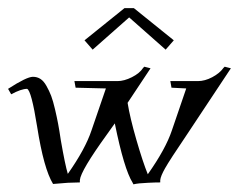

<svg xmlns="http://www.w3.org/2000/svg" viewBox="-31 -453 601 483"><path d="M181.6 -351.6 282.2 -432.6H305.7L406.2 -351.6L385.7 -328.1L293.9 -409.2L202.1 -328.1ZM-10.7 -229.5Q36.1 -259.8 51.8 -259.8Q62.5 -259.8 70.8 -254.4Q79.1 -249 85.9 -236.8Q92.8 -224.6 97.7 -211.9Q102.5 -199.2 107.4 -178.2Q112.3 -157.2 115.2 -141.6Q118.2 -126 122.1 -99.6Q132.8 -38.1 139.6 -15.6Q183.6 -78.1 199.2 -125L235.4 -230.5L159.2 -232.4L156.2 -249H264.6Q281.2 -249 300.8 -258.8Q320.3 -268.6 329.1 -282.2L332 -285.2L347.7 -281.2L290 -194.3Q295.9 -157.2 312 -101.6Q328.1 -45.9 340.8 -14.6Q385.7 -78.1 401.4 -125L437.5 -230.5L400.4 -232.4L397.5 -249H466.8Q484.4 -249 502.9 -258.8Q521.5 -268.6 531.2 -282.2L534.2 -285.2L549.8 -281.2L440.4 -116.2Q395.5 -49.8 384.3 -29.8Q373 -9.8 372.1 0V5.9Q359.4 5.9 341.8 6.8Q316.4 7.8 304.7 10.7L302.7 6.8Q281.2 -27.3 257.8 -142.6L238.3 -115.2Q171.9 -23.4 169.9 0V5.9Q159.2 5.9 139.6 6.8Q114.3 8.8 102.5 9.8Q79.1 -28.3 62.5 -133.8Q47.9 -225.6 37.1 -229.5Q22.5 -229.5 -2.9 -215.8Z"/></svg>

Font: Kleymisska
Style: Regular
Weight: 500
Italic angle: -8°
Designer: gluk
Foundry: gluk
Version: Version 0.298